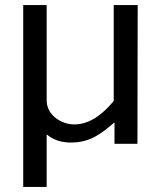

<svg xmlns="http://www.w3.org/2000/svg" viewBox="-20 -564 639 753"><path d="M163 169V-37C191 -14 222 -5 258 -5C333 -5 375 -38 429 -84V0H519L520 -544H426V-168C380 -112 328 -76 272 -76C220 -76 163 -113 163 -170V-544H71V169Z"/></svg>

Font: Cheyenne Sans
Style: Regular
Weight: 400
Designer: The Public Sans project authors (U.S. Web Design System), Libre Franklin designed by Pablo Impallari and Rodrigo Fuenzal
Foundry: The Cheyenne Sans Project Authors
Version: Version 2.007